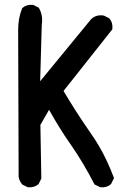

<svg xmlns="http://www.w3.org/2000/svg" viewBox="-20 -790 540 810"><path d="M95.2 -1 75.7 -10.7 73.7 -11.7 72.8 -13.2Q66.9 -20 63.2 -28.3Q59.6 -36.6 58.6 -45.9V-46.4V-46.9L56.6 -664.1Q56.6 -712.9 72.8 -753.4L73.7 -755.9L75.7 -757.3Q84 -764.6 94.7 -767.6Q105.5 -770.5 118.2 -769.5H120.1L121.6 -768.6L141.1 -758.8L143.6 -757.3L145 -754.9Q162.1 -725.1 156.2 -684.6L149.4 -447.3L364.7 -709.5L365.2 -710L365.7 -710.4Q386.7 -729 416.5 -724.6L418 -724.1L419.4 -723.6L439 -713.9L440.9 -712.9L441.9 -711.4Q456.5 -694.8 454.1 -668.9L453.6 -666L452.1 -664.1L248 -406.2Q300.3 -317.9 359.4 -232.9Q380.4 -203.6 398.4 -172.6Q416.5 -141.6 431.6 -108.9Q446.8 -76.2 459.5 -42.5L460.9 -38.6L459 -34.7L449.2 -15.1L448.2 -13.2L446.8 -12.2Q430.2 2.4 404.3 0H402.3L400.9 -1L381.3 -10.7L378.4 -12.2L377 -15.1Q355.5 -57.1 331.3 -97.9Q307.1 -138.7 279.8 -178.2Q254.4 -213.9 231.2 -251.5Q208 -289.1 187 -326.7L150.4 -263.2L154.3 -39.1V-36.6L153.3 -34.7L143.6 -15.1L142.6 -13.2L141.1 -12.2Q132.8 -4.9 122.1 -2Q111.3 1 98.6 0H96.7Z"/></svg>

Font: NaikaiFont
Style: Bold
Weight: 700
Version: Version 1.89